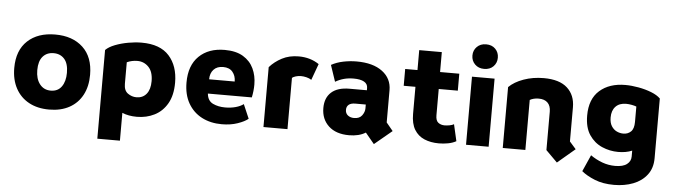

<svg xmlns="http://www.w3.org/2000/svg" viewBox="-52 -940 4749 1354"><g transform="rotate(5 2322.0 -263.5)"><path d="M310 9Q227 9 166.5 -24Q106 -57 73 -118Q40 -179 40 -262Q40 -387 112.5 -454.5Q185 -522 308 -522Q431 -522 504 -454Q577 -386 577 -260Q577 -178 545 -117.5Q513 -57 453 -24Q393 9 310 9ZM310 -125Q360 -125 386.5 -162Q413 -199 413 -260Q413 -325 384.5 -357.5Q356 -390 308 -390Q260 -390 231.5 -357.5Q203 -325 203 -261Q203 -199 232 -162Q261 -125 310 -125Z M667 184V-444Q690 -467 732.5 -483.5Q775 -500 825 -509Q875 -518 920 -518Q1051 -518 1115 -446.5Q1179 -375 1179 -257Q1179 -168 1145.5 -109.5Q1112 -51 1055.5 -22.5Q999 6 931 6Q871 6 827 -13V184ZM916 -131Q961 -131 987 -163Q1013 -195 1013 -253Q1013 -320 980.5 -353.5Q948 -387 901 -387Q862 -387 827 -371V-218Q827 -171 855 -151Q883 -131 916 -131Z M1532 6Q1452 6 1390.5 -26Q1329 -58 1294 -119Q1259 -180 1259 -266Q1259 -387 1326.5 -452.5Q1394 -518 1508 -518Q1588 -518 1638.5 -487.5Q1689 -457 1713 -406Q1737 -355 1737 -293Q1737 -271 1734.5 -247.5Q1732 -224 1727 -201H1416Q1421 -150 1458.5 -132Q1496 -114 1545 -114Q1586 -114 1620 -123.5Q1654 -133 1675 -149L1718 -49Q1693 -28 1643.5 -11Q1594 6 1532 6ZM1416 -302H1597Q1597 -342 1574.5 -369.5Q1552 -397 1507 -397Q1464 -397 1440 -371Q1416 -345 1416 -302Z M1827 0V-424Q1862 -464 1913.5 -491Q1965 -518 2032 -518Q2114 -518 2176 -476L2134 -361Q2119 -371 2098.5 -376Q2078 -381 2061 -381Q2040 -381 2022.5 -375.5Q2005 -370 1997 -363V0Z M2613 52 2550 -24Q2503 5 2433 5Q2340 5 2288 -43.5Q2236 -92 2236 -171Q2236 -243 2280 -282.5Q2324 -322 2408 -322H2531V-338Q2531 -367 2505 -381.5Q2479 -396 2431 -396Q2394 -396 2362.5 -387.5Q2331 -379 2302 -362L2263 -478Q2301 -499 2348 -508.5Q2395 -518 2442 -518Q2558 -518 2624 -468.5Q2690 -419 2690 -336V-108L2737 -51ZM2458 -119Q2496 -119 2514 -143.5Q2532 -168 2532 -193V-221H2458Q2427 -221 2411.5 -208Q2396 -195 2396 -172Q2396 -147 2413.5 -133Q2431 -119 2458 -119Z M3069 7Q3011 7 2966 -12Q2921 -31 2895.5 -73Q2870 -115 2870 -184V-376H2787V-495H2874V-636H3034V-495H3170V-375H3035V-189Q3035 -151 3053.5 -137Q3072 -123 3098 -123Q3114 -123 3133.5 -126.5Q3153 -130 3164 -137L3191 -19Q3166 -5 3133.5 1Q3101 7 3069 7Z M3261 0V-482H3421V0ZM3341 -544Q3301 -544 3276 -569Q3251 -594 3251 -631Q3251 -668 3276 -693Q3301 -718 3341 -718Q3382 -718 3406.5 -693Q3431 -668 3431 -631Q3431 -594 3406.5 -569Q3382 -544 3341 -544Z M3910 69 3829 -12V-284Q3829 -325 3807 -347Q3785 -369 3743 -369Q3725 -369 3709 -365Q3693 -361 3681 -354V0H3521V-431Q3559 -469 3624.5 -492.5Q3690 -516 3767 -516Q3878 -516 3933.5 -465.5Q3989 -415 3989 -329V-87L4034 -36Z M4325 191Q4246 191 4188 167.5Q4130 144 4094 114L4146 -3Q4186 25 4230 41Q4274 57 4321 57Q4377 57 4404.5 35.5Q4432 14 4432 -19V-61Q4412 -52 4386.5 -47.5Q4361 -43 4334 -43Q4274 -43 4219 -67Q4164 -91 4129 -143Q4094 -195 4094 -280Q4094 -397 4162.5 -457.5Q4231 -518 4344 -518Q4388 -518 4437.5 -509Q4487 -500 4529 -483.5Q4571 -467 4594 -444V-21Q4594 49 4557.5 96.5Q4521 144 4460 167.5Q4399 191 4325 191ZM4359 -175Q4391 -175 4412.5 -195.5Q4434 -216 4434 -264V-373Q4422 -378 4401 -382Q4380 -386 4361 -386Q4313 -386 4286.5 -358Q4260 -330 4260 -281Q4260 -243 4275 -219.5Q4290 -196 4312.5 -185.5Q4335 -175 4359 -175Z"/></g></svg>

Font: Braah One
Style: Regular
Weight: 400
Designer: Ashish Kumar
Foundry: Ashish Kumar
Version: Version 1.001; ttfautohint (v1.8.4.7-5d5b);gftools[0.9.29]